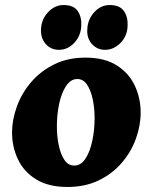

<svg xmlns="http://www.w3.org/2000/svg" viewBox="-20 -736 607 763"><path d="M248 7Q173 7 124 -23Q75 -53 51.5 -102.5Q28 -152 28 -208Q28 -261 47.5 -314Q67 -367 104.5 -410.5Q142 -454 196 -480.5Q250 -507 320 -507Q395 -507 443.5 -476.5Q492 -446 515.5 -396Q539 -346 539 -289Q539 -237 520 -184.5Q501 -132 463.5 -88.5Q426 -45 372 -19Q318 7 248 7ZM275 -78Q302 -78 320 -106Q338 -134 347 -177.5Q356 -221 356 -266Q356 -306 348.5 -341.5Q341 -377 326 -399.5Q311 -422 287 -422Q261 -422 242.5 -394Q224 -366 215 -323Q206 -280 206 -234Q206 -194 213.5 -158.5Q221 -123 236 -100.5Q251 -78 275 -78ZM397 -538Q366 -538 345 -561.5Q324 -585 327 -621Q329 -660 355 -688Q381 -716 416 -716Q456 -716 472.5 -692Q489 -668 487 -633Q486 -593 459 -565.5Q432 -538 397 -538ZM214 -538Q182 -538 161.5 -561.5Q141 -585 143 -621Q145 -660 171.5 -688Q198 -716 232 -716Q273 -716 289 -692Q305 -668 303 -633Q301 -593 275 -565.5Q249 -538 214 -538Z"/></svg>

Font: Agbalumo
Style: Regular
Weight: 400
Designer: Raphael Alegbeleye
Foundry: Sorkin Type Co.
Version: Version 1.000; ttfautohint (v1.8.4)